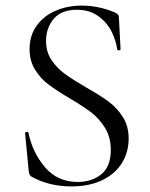

<svg xmlns="http://www.w3.org/2000/svg" viewBox="-20 -656 536 688"><path d="M288 -343Q338 -315 368.5 -292.5Q399 -270 420 -237Q441 -204 441 -160Q441 -111 417 -72Q393 -33 346.5 -10.5Q300 12 236 12Q156 12 93 -23Q88 -26 86 -31Q84 -36 83 -42L70 -178Q69 -182 75 -183Q81 -184 82 -180Q96 -110 141 -57Q186 -4 259 -4Q309 -4 343 -31.5Q377 -59 377 -119Q377 -164 356.5 -197.5Q336 -231 306.5 -253.5Q277 -276 229 -304Q182 -332 153.5 -353.5Q125 -375 105.5 -406.5Q86 -438 86 -480Q86 -530 112.5 -565.5Q139 -601 181.5 -618.5Q224 -636 272 -636Q332 -636 390 -612Q406 -606 406 -595L412 -480Q412 -476 406.5 -475.5Q401 -475 400 -479Q396 -510 380 -542.5Q364 -575 332.5 -598Q301 -621 256 -621Q200 -621 172.5 -588.5Q145 -556 145 -509Q145 -470 164.5 -441Q184 -412 212 -391.5Q240 -371 288 -343Z"/></svg>

Font: Cormorant Upright
Style: Regular
Weight: 400
Designer: Christian Thalmann (Catharsis Fonts)
Foundry: Catharsis Fonts
Version: Version 3.302